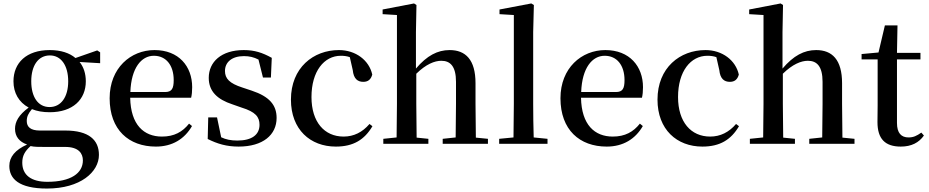

<svg xmlns="http://www.w3.org/2000/svg" viewBox="-20 -833 5378 1112"><path d="M267 -213C200 -213 161 -272 161 -362C161 -454 202 -512 269 -512C333 -512 375 -455 375 -362C375 -272 334 -213 267 -213ZM268 -183C402 -183 477 -257 477 -362C477 -406 465 -444 441 -474L560 -467V-530L543 -541L417 -497C383 -526 333 -543 268 -543C133 -543 58 -469 58 -362C58 -295 89 -241 146 -210C88 -167 67 -128 67 -87C67 -43 91 -12 137 4C68 35 34 76 34 128C34 202 89 259 252 259C446 259 553 163 553 64C553 -22 495 -77 358 -77H211C157 -77 135 -98 135 -132C135 -158 144 -176 165 -201C194 -189 228 -183 268 -183ZM157 13C179 18 202 18 239 18H358C436 18 460 56 460 96C460 170 391 220 254 220C162 220 109 182 109 109C109 69 124 43 157 13Z M883 16C978 16 1049 -28 1092 -103L1075 -117C1037 -69 989 -42 918 -42C813 -42 737 -110 734 -267H1087C1091 -284 1093 -303 1093 -328C1093 -449 1015 -543 875 -543C737 -543 615 -439 615 -264C615 -81 726 16 883 16ZM735 -300C740 -440 799 -510 871 -510C942 -510 986 -455 986 -369C986 -320 975 -300 936 -300Z M1362 16C1503 16 1582 -52 1582 -150C1582 -225 1540 -274 1438 -308L1384 -326C1309 -350 1283 -378 1283 -422C1283 -473 1323 -508 1393 -508C1424 -508 1450 -502 1477 -488L1503 -384H1549L1554 -498C1500 -528 1454 -543 1392 -543C1261 -543 1189 -474 1189 -382C1189 -303 1240 -257 1325 -229L1379 -210C1460 -185 1483 -156 1483 -110C1483 -53 1439 -19 1355 -19C1317 -19 1288 -25 1261 -38L1237 -153H1186L1183 -28C1239 0 1292 16 1362 16Z M1925 16C2027 16 2091 -24 2137 -102L2120 -115C2079 -67 2029 -42 1970 -42C1859 -42 1784 -126 1784 -271C1784 -420 1857 -510 1954 -510C1972 -510 1989 -508 2006 -502L2023 -427C2028 -377 2051 -359 2084 -359C2111 -359 2128 -372 2136 -401C2118 -484 2040 -543 1943 -543C1795 -543 1665 -441 1665 -256C1665 -83 1777 16 1925 16Z M2618 0H2806V-29L2736 -36L2734 -232V-351C2734 -488 2676 -543 2584 -543C2514 -543 2453 -511 2389 -436V-647L2392 -804L2378 -813L2196 -778V-751L2279 -746V-232L2277 -37L2200 -29V0H2461V-29L2393 -36C2392 -93 2391 -177 2391 -232V-406C2447 -461 2497 -481 2536 -481C2588 -481 2621 -449 2621 -359V-232L2619 -37L2544 -29V0Z M2953 0H3151V-29L3071 -37C3069 -98 3068 -172 3068 -232V-647L3072 -804L3057 -813L2873 -778V-751L2956 -746V-232L2954 -37L2871 -29V0Z M3494 16C3589 16 3660 -28 3703 -103L3686 -117C3648 -69 3600 -42 3529 -42C3424 -42 3348 -110 3345 -267H3698C3702 -284 3704 -303 3704 -328C3704 -449 3626 -543 3486 -543C3348 -543 3226 -439 3226 -264C3226 -81 3337 16 3494 16ZM3346 -300C3351 -440 3410 -510 3482 -510C3553 -510 3597 -455 3597 -369C3597 -320 3586 -300 3547 -300Z M4048 16C4150 16 4214 -24 4260 -102L4243 -115C4202 -67 4152 -42 4093 -42C3982 -42 3907 -126 3907 -271C3907 -420 3980 -510 4077 -510C4095 -510 4112 -508 4129 -502L4146 -427C4151 -377 4174 -359 4207 -359C4234 -359 4251 -372 4259 -401C4241 -484 4163 -543 4066 -543C3918 -543 3788 -441 3788 -256C3788 -83 3900 16 4048 16Z M4741 0H4929V-29L4859 -36L4857 -232V-351C4857 -488 4799 -543 4707 -543C4637 -543 4576 -511 4512 -436V-647L4515 -804L4501 -813L4319 -778V-751L4402 -746V-232L4400 -37L4323 -29V0H4584V-29L4516 -36C4515 -93 4514 -177 4514 -232V-406C4570 -461 4620 -481 4659 -481C4711 -481 4744 -449 4744 -359V-232L4742 -37L4667 -29V0Z M5197 16C5259 16 5302 -7 5331 -48L5316 -65C5289 -46 5270 -37 5242 -37C5200 -37 5175 -62 5175 -121V-489H5311V-527H5175L5178 -686H5105L5068 -529L4970 -520V-489H5063V-223C5063 -185 5062 -161 5062 -126C5062 -29 5106 16 5197 16Z"/></svg>

Font: Noto Serif CJK SC SemiBold
Style: Regular
Weight: 600
Designer: Ryoko NISHIZUKA 西塚涼子 (kana & ideographs); Frank Grießhammer (Latin, Greek & Cyrillic); Wenlong ZHANG 张文龙 (bopomofo); San
Foundry: Adobe
Version: Version 2.001;hotconv 1.1.0;makeotfexe 2.6.0